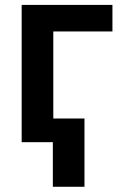

<svg xmlns="http://www.w3.org/2000/svg" viewBox="-20 -565 503 763"><path d="M426.8 -440H191.8V-94.1H315.7V177.2H190V0H66.1V-545.5H426.8Z"/></svg>

Font: Interop SemBd
Style: Regular
Weight: 600
Designer: Rasmus Andersson, Google, Jang Haemin
Foundry: jhaemin
Version: Version 1.008